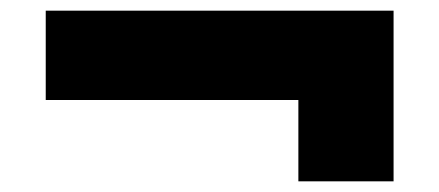

<svg xmlns="http://www.w3.org/2000/svg" viewBox="-20 -441 826 361"><path d="M541 -100V-319L626 -253H66V-421H720V-100Z"/></svg>

Font: Lexend Exa ExtraBold
Style: Regular
Weight: 800
Designer: Bonnie Shaver-Troup, Thomas Jockin
Foundry: Lexend
Version: Version 1.007